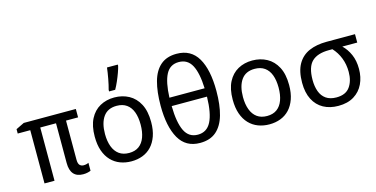

<svg xmlns="http://www.w3.org/2000/svg" viewBox="-79 -1204 3158 1613"><g transform="rotate(-15 1500.0 -397.5)"><path d="M481 10Q426 10 398 -22Q370 -54 370 -118V-463H233V0H146V-463H37V-501L109 -536H562V-463H457V-124Q457 -89 470 -75.5Q483 -62 503 -62Q517 -62 528.5 -65Q540 -68 547 -72V-3Q539 1 521.5 5.5Q504 10 481 10Z M901 10Q849 10 804 -7Q759 -24 725.5 -59Q692 -94 673.5 -146.5Q655 -199 655 -270Q655 -363 686.5 -424Q718 -485 773 -515.5Q828 -546 898 -546Q968 -546 1024 -515.5Q1080 -485 1112.5 -423.5Q1145 -362 1145 -267Q1145 -197 1126.5 -145Q1108 -93 1075.5 -58.5Q1043 -24 998.5 -7Q954 10 901 10ZM900 -63Q952 -63 986 -88Q1020 -113 1037 -159.5Q1054 -206 1054 -269Q1054 -333 1037 -378.5Q1020 -424 985.5 -448.5Q951 -473 899 -473Q821 -473 782.5 -418.5Q744 -364 744 -269Q744 -206 761.5 -159.5Q779 -113 813.5 -88Q848 -63 900 -63ZM870 -620Q875 -638 880.5 -661.5Q886 -685 890.5 -710.5Q895 -736 899 -760.5Q903 -785 905 -805H999V-794Q994 -772 982 -738.5Q970 -705 954.5 -669.5Q939 -634 923 -606H870Z M1498 10Q1374 10 1315.5 -93Q1257 -196 1257 -377Q1257 -499 1281 -586Q1305 -673 1358.5 -719Q1412 -765 1498 -765Q1623 -765 1682.5 -663.5Q1742 -562 1742 -377Q1742 -256 1717.5 -169.5Q1693 -83 1639.5 -36.5Q1586 10 1498 10ZM1498 -62Q1576 -62 1613 -134Q1650 -206 1653 -351H1346Q1348 -208 1383.5 -135Q1419 -62 1498 -62ZM1652 -424Q1647 -558 1611 -625.5Q1575 -693 1498 -693Q1422 -693 1386.5 -625.5Q1351 -558 1346 -424Z M2101 10Q2049 10 2004 -7Q1959 -24 1925.5 -59Q1892 -94 1873.5 -146.5Q1855 -199 1855 -270Q1855 -363 1886.5 -424Q1918 -485 1973 -515.5Q2028 -546 2098 -546Q2168 -546 2224 -515.5Q2280 -485 2312.5 -423.5Q2345 -362 2345 -267Q2345 -197 2326.5 -145Q2308 -93 2275.5 -58.5Q2243 -24 2198.5 -7Q2154 10 2101 10ZM2100 -63Q2152 -63 2186 -88Q2220 -113 2237 -159.5Q2254 -206 2254 -269Q2254 -333 2237 -378.5Q2220 -424 2185.5 -448.5Q2151 -473 2099 -473Q2021 -473 1982.5 -418.5Q1944 -364 1944 -269Q1944 -206 1961.5 -159.5Q1979 -113 2013.5 -88Q2048 -63 2100 -63Z M2701 10Q2627 10 2571.5 -20.5Q2516 -51 2485.5 -110.5Q2455 -170 2455 -256Q2455 -357 2490.5 -418.5Q2526 -480 2590.5 -508Q2655 -536 2743 -536H2990V-463H2860Q2899 -426 2923 -372Q2947 -318 2947 -246Q2947 -174 2919.5 -116Q2892 -58 2837 -24Q2782 10 2701 10ZM2703 -63Q2784 -63 2820.5 -114Q2857 -165 2857 -244Q2857 -309 2835.5 -364.5Q2814 -420 2774 -463H2743Q2644 -463 2595 -416Q2546 -369 2546 -256Q2546 -200 2562 -156Q2578 -112 2613 -87.5Q2648 -63 2703 -63Z"/></g></svg>

Font: Noto Sans Mono
Style: Regular
Weight: 400
Designer: Monotype Design Team
Foundry: Monotype Imaging Inc.
Version: Version 2.014